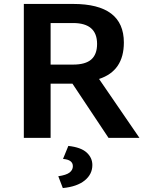

<svg xmlns="http://www.w3.org/2000/svg" viewBox="-20 -700 752 975"><path d="M101 0ZM348 -275H237V0H101V-680H351Q609 -680 609 -484Q609 -340 483 -299L688 0H531ZM237 -372H351Q414 -372 443.5 -398Q473 -424 473 -477Q473 -583 351 -583H237ZM276 195Q317 189 333.5 176Q350 163 350 144Q350 111 300 107L327 41Q391 48 420 74.5Q449 101 449 138Q449 185 410 216.5Q371 248 299 255Z"/></svg>

Font: MartelSansBold
Style: Bold
Weight: 700
Designer: Dan Reynolds and Mathieu Réguer
Foundry: Dan Reynolds and Mathieu Réguer
Version: Version 1.002; ttfautohint (v1.1) -l 5 -r 5 -G 72 -x 0 -D la